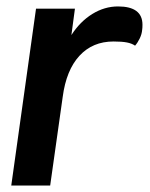

<svg xmlns="http://www.w3.org/2000/svg" viewBox="-20 -577 467 597"><path d="M423 -500Q423 -490 422 -484Q421 -471 414.5 -457.5Q408 -444 400 -435Q390 -442 374.5 -445Q359 -448 333 -448Q268 -448 227 -403.5Q186 -359 175 -276L136 0H15L92 -550H213L202 -468Q229 -510 267 -533.5Q305 -557 347 -557Q423 -557 423 -500Z"/></svg>

Font: Krub SemiBold
Style: Italic
Weight: 600
Italic angle: -8°
Designer: Ekaluck Peanpanawate
Foundry: Cadson Demak Co.,Ltd.
Version: Version 1.000; ttfautohint (v1.6)